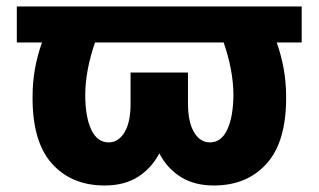

<svg xmlns="http://www.w3.org/2000/svg" viewBox="-20 -566 989 596"><path d="M916.5 -545.9V-434.1H838.9Q867.7 -354 868.2 -268.6Q869.6 -127.4 808.3 -58.8Q747.1 9.8 644 9.8Q583.5 9.8 541.3 -16.6Q499 -43 474.6 -89.8Q449.7 -43 407.7 -16.6Q365.7 9.8 304.7 9.8Q201.7 9.8 140.6 -58.8Q79.6 -127.4 81.1 -268.6Q81.5 -354 110.4 -434.1H32.2V-545.9ZM385.3 -246.1V-340.8H563.5V-246.1Q563.5 -187 582.3 -155.5Q601.1 -124 631.8 -124Q667 -124 685.5 -163.8Q704.1 -203.6 704.6 -272Q704.1 -348.1 674.3 -434.1H274.9Q245.1 -347.2 244.6 -272Q244.6 -203.6 263.2 -163.8Q281.7 -124 317.4 -124Q347.7 -124 366.7 -155.5Q385.7 -187 385.3 -246.1Z"/></svg>

Font: Inter Tight ExtraBold
Style: Regular
Weight: 800
Designer: Rasmus Andersson
Foundry: rsms
Version: Version 3.004; ttfautohint (v1.8.4.7-5d5b)